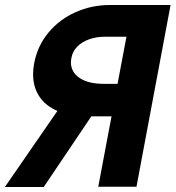

<svg xmlns="http://www.w3.org/2000/svg" viewBox="-66 -745 701 766"><path d="M326 0 379 -281H298.5L108.5 1H-46.5L163 -302.5Q116 -322.5 91 -360Q66 -397.5 66 -449Q66 -470.5 70.5 -493.5Q83.5 -562 127.2 -614.8Q171 -667.5 235.2 -696.2Q299.5 -725 372 -725H614.5L478.5 0ZM403 -410.5 438.5 -598.5H353.5Q318 -598.5 289 -588Q260 -577.5 241.8 -558.5Q223.5 -539.5 219 -514.5Q217 -502.5 217 -496.5Q217 -457 251.8 -433.8Q286.5 -410.5 348 -410.5Z"/></svg>

Font: JuliaMono ExtraBold
Style: Italic
Weight: 800
Italic angle: -9°
Monospace: yes
Designer: cormullion
Foundry: corm
Version: Version 0.057; ttfautohint (v1.8.4)